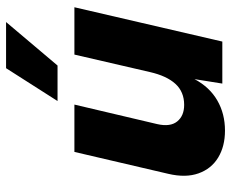

<svg xmlns="http://www.w3.org/2000/svg" viewBox="-86 -686 780 649"><g transform="rotate(-90 304.5 -361.0)"><path d="M188 9Q135 9 97 -14Q59 -37 43.5 -80.5Q28 -124 42 -183L116 -500H276L210 -220Q200 -176 219 -152.5Q238 -129 275 -129Q319 -129 346 -158.5Q373 -188 386 -245L445 -500H605L489 0H347L362 -94Q335 -43 290 -17Q245 9 188 9ZM399 -731H555L408 -557H288Z"/></g></svg>

Font: Prodigy Sans
Style: Bold Italic
Weight: 700
Italic angle: -13°
Designer: Wei Huang
Foundry: Wei Huang
Version: Version 1.003; ttfautohint (v1.8.3)